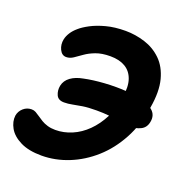

<svg xmlns="http://www.w3.org/2000/svg" viewBox="-130 -827 904 952"><g transform="rotate(20 322.0 -351.0)"><path d="M191 11Q123 11 79 -11Q35 -33 16.5 -66Q-2 -99 2 -131Q6 -155 24.5 -171.5Q43 -188 68 -188Q80 -188 90 -182.5Q100 -177 112 -168.5Q124 -160 138 -151.5Q152 -143 170.5 -137.5Q189 -132 212 -132Q256 -132 298.5 -150Q341 -168 376.5 -203Q412 -238 437.5 -287.5Q463 -337 471 -400Q481 -457 468 -494.5Q455 -532 423.5 -550.5Q392 -569 345 -569Q300 -569 268.5 -557Q237 -545 215.5 -529.5Q194 -514 176 -502Q158 -490 139 -490Q116 -490 104 -515Q92 -540 98 -569Q102 -587 113.5 -605Q125 -623 144 -639Q162 -655 194 -672Q226 -689 271 -701Q316 -713 373 -713Q425 -713 475.5 -697Q526 -681 563.5 -644.5Q601 -608 617 -547.5Q633 -487 618 -399Q603 -302 562 -226Q521 -150 462 -97.5Q403 -45 333 -17Q263 11 191 11ZM556 -274Q538 -274 520.5 -276.5Q503 -279 483 -283Q463 -287 436.5 -290Q410 -293 372 -293Q328 -293 299.5 -288.5Q271 -284 249 -279.5Q227 -275 206 -275Q175 -275 165 -297.5Q155 -320 160 -346Q166 -375 191.5 -393.5Q217 -412 256 -419Q279 -424 305.5 -427.5Q332 -431 362 -433Q392 -435 423 -435Q488 -435 541 -425Q594 -415 622 -392Q650 -369 642 -330Q636 -299 610.5 -286.5Q585 -274 556 -274Z"/></g></svg>

Font: Shantell Sans Light
Style: Bold Italic
Weight: 700
Italic angle: -11°
Version: Version 1.011;[c5ecc13dd]